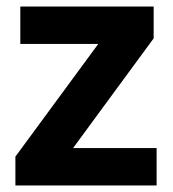

<svg xmlns="http://www.w3.org/2000/svg" viewBox="-20 -566 528 586"><path d="M458 0H27V-88L280 -432H42V-546H449V-449L203 -114H458Z"/></svg>

Font: Noto Sans New Tai Lue
Style: Bold
Weight: 700
Version: Version 2.003